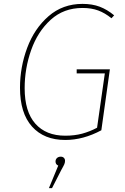

<svg xmlns="http://www.w3.org/2000/svg" viewBox="-20 -711 645 989"><path d="M568 -632 554 -617Q521 -644 486 -657Q451 -670 405 -670Q308 -670 241 -609Q174 -548 140.5 -453Q107 -358 107 -257Q107 -136 162 -74Q217 -12 316 -12Q364 -12 403 -22.5Q442 -33 480 -53L520 -333H375V-354H546L502 -40Q409 10 316 10Q207 10 145 -59Q83 -128 83 -259Q83 -365 120 -464.5Q157 -564 230 -627.5Q303 -691 405 -691Q455 -691 493.5 -676.5Q532 -662 568 -632ZM315 117Q315 126 311.5 134.5Q308 143 296 164L248 258H232L280 142Q266 136 266 121Q266 110 273.5 103Q281 96 293 96Q303 96 309 102Q315 108 315 117Z"/></svg>

Font: FiraGO Thin
Style: Italic
Weight: 100
Italic angle: -8°
Designer: bBox Type GmbH
Foundry: bBox Type GmbH
Version: Version 1.001